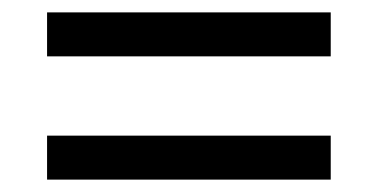

<svg xmlns="http://www.w3.org/2000/svg" viewBox="-20 -507 612 310"><path d="M56 -416V-487H514V-416ZM56 -217V-288H514V-217Z"/></svg>

Font: Noto Sans Deseret
Style: Regular
Weight: 400
Designer: Monotype Design Team
Foundry: Monotype Imaging Inc.
Version: Version 2.001; ttfautohint (v1.8.4.7-5d5b)